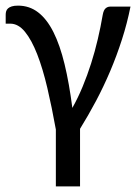

<svg xmlns="http://www.w3.org/2000/svg" viewBox="-27 -501 493 682"><path d="M171.4 161.1V-41Q157.2 -120.1 141.1 -188.7Q125 -257.3 105.2 -308.1Q85.4 -358.9 61.8 -387.9Q38.1 -417 9.3 -417H-6.8V-448.7Q-6.8 -455.1 -5.1 -460.9Q-3.4 -466.8 1.5 -471.2Q6.3 -475.6 14.9 -478.3Q23.4 -481 37.1 -481Q77.6 -481 108.6 -457Q139.6 -433.1 162.8 -387Q186 -340.8 202.4 -272.9Q218.8 -205.1 230 -117.7Q250 -153.3 266.6 -193.4Q283.2 -233.4 296.6 -275.6Q310.1 -317.9 320.3 -361.6Q330.6 -405.3 337.9 -448.2Q340.8 -464.8 347.9 -471.2Q355 -477.5 364.3 -477.5H436.5Q424.8 -418.5 406.2 -360.8Q387.7 -303.2 364.5 -248.5Q341.3 -193.8 314 -142.3Q286.6 -90.8 257.3 -43.5V161.1Z"/></svg>

Font: Carlito
Style: Regular
Weight: 400
Designer: Lukasz Dziedzic
Foundry: tyPoland Lukasz Dziedzic
Version: Version 1.104